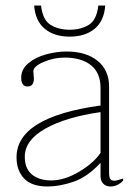

<svg xmlns="http://www.w3.org/2000/svg" viewBox="-20 -667 481 697"><path d="M104 -647H129Q135 -594 164 -576.5Q193 -559 233 -559Q273 -559 302 -576.5Q331 -594 337 -647H362Q358 -591 323.5 -562.5Q289 -534 233 -534Q177 -534 142.5 -562.5Q108 -591 104 -647ZM40 -96Q40 -242 345 -284V-347Q345 -403 310 -430.5Q275 -458 215 -458Q175 -458 138 -442Q101 -426 101 -408Q101 -403 102 -395.5Q103 -388 103 -382Q103 -353 80 -353Q57 -353 57 -385Q57 -416 83 -437.5Q109 -459 147 -469.5Q185 -480 221 -480Q293 -480 334.5 -446Q376 -412 376 -353V-40Q376 -25 380 -18Q384 -11 395 -11Q405 -11 427 -19V-11Q406 10 381 10Q365 10 355 0Q345 -10 345 -28V-76Q298 -25 247.5 -7.5Q197 10 153 10Q95 10 67.5 -19Q40 -48 40 -96ZM345 -112V-260Q219 -242 144.5 -200Q70 -158 70 -98Q70 -55 96 -33.5Q122 -12 166 -12Q214 -12 267 -43.5Q320 -75 345 -112Z"/></svg>

Font: Taviraj Thin
Style: Regular
Weight: 250
Designer: Katatrad Team
Foundry: CadsonDemak
Version: Version 1.001